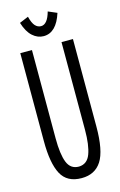

<svg xmlns="http://www.w3.org/2000/svg" viewBox="-121 -829 555 891"><g transform="rotate(-15 156.5 -383.0)"><path d="M157 11Q87 11 59 -41.5Q31 -94 31 -200V-623H87V-199Q87 -122 102.5 -83Q118 -44 158 -44Q198 -45 213.5 -86.5Q229 -128 229 -202V-623H284V-203Q284 -87 252.5 -38Q221 11 157 11ZM204 -777 246 -759Q218 -671 157 -671Q128 -671 104 -692.5Q80 -714 66 -759L109 -777Q117 -745 129 -732Q141 -719 157 -719Q188 -719 204 -777Z"/></g></svg>

Font: Inconsolata ExtraCondensed Thin
Style: Regular
Weight: 100
Width: 2
Monospace: yes
Designer: Raph Levien, Cyreal, Brenton Simpson
Foundry: Raph Levien, Cyreal, Google
Version: Version 3.100; ttfautohint (v1.8.4.7-5d5b)